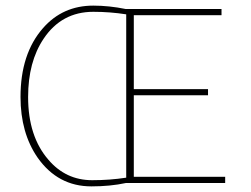

<svg xmlns="http://www.w3.org/2000/svg" viewBox="-20 -658 893 683"><path d="M768 -626V-604H456V-341H720V-319H456V-29H781V-7H428Q372 5 305 5Q186 5 114 -97Q53 -185 53 -313Q53 -467 133 -558Q203 -638 312 -638Q368 -638 427 -626ZM429 -26V-607Q371 -616 312 -616Q199 -616 135 -520Q80 -438 80 -313Q80 -173 152 -90Q214 -17 308 -17Q371 -17 429 -26Z"/></svg>

Font: Tajawal ExtraLight
Style: Regular
Weight: 275
Designer: Boutros Fonts
Foundry: Created by Boutros International 2017
Version: Version 1.700